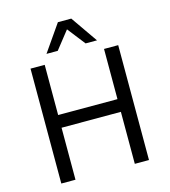

<svg xmlns="http://www.w3.org/2000/svg" viewBox="-132 -1034 1006 1138"><g transform="rotate(-15 371.0 -464.5)"><path d="M102 0V-705H189V-397H553V-705H640V0H553V-319H189V0ZM216 -765 330 -929H412L526 -765H456L371 -874L285 -765Z"/></g></svg>

Font: Nunito Sans 7pt SemiCondensed
Style: Regular
Weight: 400
Width: 4
Designer: Vernon Adams
Foundry: Vernon Adams
Version: Version 3.101;gftools[0.9.27]